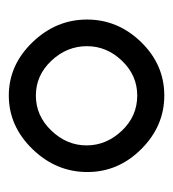

<svg xmlns="http://www.w3.org/2000/svg" viewBox="2 -810 402 447"><g transform="rotate(90 203.5 -587.0)"><path d="M203 -768Q274 -768 327.5 -714.5Q381 -661 381 -589Q381 -516 327.5 -461Q274 -406 203 -406Q132 -406 79 -461Q26 -516 26 -588Q26 -660 78.5 -714Q131 -768 203 -768ZM203 -705Q156 -705 122 -669.5Q88 -634 88 -588Q88 -541 122 -505Q156 -469 203 -469Q250 -469 284.5 -505Q319 -541 319 -587Q319 -633 285 -669Q251 -705 203 -705Z"/></g></svg>

Font: AkaAcidDosis
Style: SemiBold
Weight: 600
Designer: Edgar Tolentino, Pablo Impallari, Igino Marini, Cyberella
Foundry: Edgar Tolentino, Pablo Impallari, Igino Marini, Cyberella
Version: Version 1.007